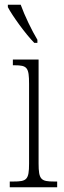

<svg xmlns="http://www.w3.org/2000/svg" viewBox="-20 -786 268 806"><path d="M124 -606H137V-619C114 -657 83 -721 67 -766H13V-756C31 -721 88 -642 124 -606ZM21 0H220V-24H207C152 -24 142 -32 142 -100V-536H34V-512H41C94 -512 102 -503 102 -434V-99C102 -31 92 -24 36 -24H21Z"/></svg>

Font: Noto Serif Lao ExtraCondensed ExtraLight
Style: Regular
Weight: 200
Width: 2
Designer: Monotype Design Team
Foundry: Monotype Imaging Inc.
Version: Version 2.003